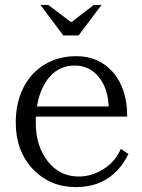

<svg xmlns="http://www.w3.org/2000/svg" viewBox="-20 -744 576 779"><path d="M298.8 -600.1H236.8L144 -724.1H175.8L269 -653.8L360.8 -724.1H392.1ZM43.9 -247.1Q43.9 -324.7 73.7 -385.7Q103.5 -446.8 159.7 -481.4Q215.8 -516.1 290 -516.1Q381.8 -516.1 439 -450.2Q496.1 -384.3 496.1 -271H126Q125 -263.2 125 -247.1Q125 -152.3 173.3 -90.1Q221.7 -27.8 299.8 -27.8Q352.1 -27.8 399.9 -57.9Q447.8 -87.9 470.2 -140.1L501 -119.1Q434.6 15.1 288.1 15.1Q182.6 15.1 113.3 -58.1Q43.9 -131.3 43.9 -247.1ZM129.9 -312H420.9Q418 -385.7 380.6 -431.9Q343.3 -478 283.2 -478Q221.7 -478 182.1 -433.1Q142.6 -388.2 129.9 -312Z"/></svg>

Font: LT Superior Serif
Style: Regular
Weight: 400
Designer: Daniel Lyons
Foundry: LyonsType
Version: Version 2.120;FEAKit 1.0